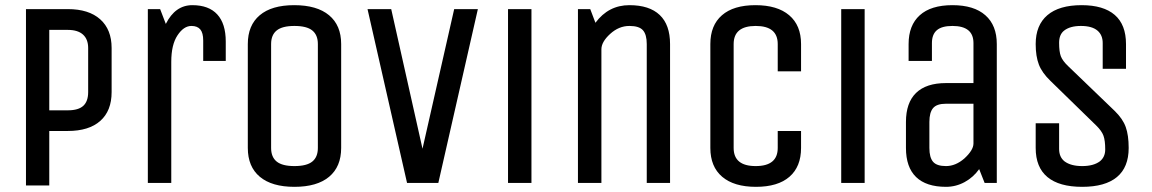

<svg xmlns="http://www.w3.org/2000/svg" viewBox="-20 -705 4439 740"><path d="M319.8 -350.1V-520Q319.8 -553.7 299.8 -571.8Q279.8 -589.8 241.2 -589.8H169.9V-279.8H241.2Q282.2 -279.8 301 -297.1Q319.8 -314.5 319.8 -350.1ZM241.2 -200.2H169.9V9.8H80.1V-669.9H241.2Q322.3 -669.9 366.2 -630.6Q410.2 -591.3 410.2 -520V-350.1Q410.2 -277.8 366.5 -239Q322.8 -200.2 241.2 -200.2Z M850.1 -470.2H763.2V-548.8Q763.2 -578.1 752 -591.6Q740.7 -605 717.8 -605Q688 -605 664.1 -568.8Q640.1 -532.7 640.1 -466.8V0H549.8V-669.9H597.2L619.1 -612.8Q655.3 -685.1 721.2 -685.1Q784.7 -685.1 817.4 -649.4Q850.1 -613.8 850.1 -544.9Z M1205.1 -134.8V-535.2Q1205.1 -570.3 1183.6 -587.6Q1162.1 -605 1114.7 -605Q1067.9 -605 1046.4 -587.6Q1024.9 -570.3 1024.9 -535.2V-134.8Q1024.9 -99.6 1046.4 -82.3Q1067.9 -64.9 1114.7 -64.9Q1162.1 -64.9 1183.6 -82.3Q1205.1 -99.6 1205.1 -134.8ZM1114.7 15.1Q1027.8 15.1 981.4 -23.7Q935.1 -62.5 935.1 -134.8V-535.2Q935.1 -607.4 981 -646.2Q1026.9 -685.1 1113.8 -685.1Q1201.7 -685.1 1248.3 -646.2Q1294.9 -607.4 1294.9 -535.2V-134.8Q1294.9 -62.5 1248.5 -23.7Q1202.1 15.1 1114.7 15.1Z M1821.8 -669.9 1669.4 0H1548.8L1396.5 -669.9H1487.8L1608.4 -131.8L1730.5 -669.9Z M2028.3 0H1938V-669.9H2028.3Z M2562.5 0H2472.7V-535.2Q2472.7 -571.8 2458 -588.4Q2443.4 -605 2405.8 -605Q2365.2 -605 2331.5 -574.2Q2297.9 -543.5 2297.9 -515.1V0H2207.5V-669.9H2254.9L2274.9 -617.2Q2325.2 -685.1 2405.8 -685.1Q2482.9 -685.1 2522.7 -647.2Q2562.5 -609.4 2562.5 -535.2Z M2717.8 -134.8V-535.2Q2717.8 -607.4 2762.5 -646.2Q2807.1 -685.1 2891.6 -685.1Q2976.1 -685.1 3021.7 -646.2Q3067.4 -607.4 3067.4 -535.2V-430.2H2977.5V-535.2Q2977.5 -605 2892.6 -605Q2807.6 -605 2807.6 -535.2V-134.8Q2807.6 -64.9 2892.6 -64.9Q2977.5 -64.9 2977.5 -134.8V-200.2H3067.4V-134.8Q3067.4 -62.5 3022.7 -23.7Q2978 15.1 2893.6 15.1Q2809.1 15.1 2763.4 -23.7Q2717.8 -62.5 2717.8 -134.8Z M3312.5 0H3222.2V-669.9H3312.5Z M3731.9 -151.9V-305.2H3626Q3590.3 -305.2 3576.2 -288.3Q3562 -271.5 3562 -234.9V-134.8Q3562 -98.1 3576.2 -81.5Q3590.3 -64.9 3626 -64.9Q3663.1 -64.9 3696.8 -94.2Q3731.9 -126.5 3731.9 -151.9ZM3821.8 0H3774.9L3753.9 -53.2Q3731.4 -21.5 3697.8 -3.2Q3664.1 15.1 3626 15.1Q3549.8 15.1 3510.7 -22.7Q3471.7 -60.5 3471.7 -134.8V-234.9Q3471.7 -309.1 3510.7 -346.9Q3549.8 -384.8 3626 -384.8H3731.9V-539.1Q3731.9 -605 3650.9 -605Q3609.9 -605 3590.8 -588.6Q3571.8 -572.3 3571.8 -539.1V-470.2H3481.9V-535.2Q3481.9 -607.4 3524.9 -646.2Q3567.9 -685.1 3650.9 -685.1Q3733.9 -685.1 3777.8 -646.2Q3821.8 -607.4 3821.8 -535.2Z M3971.7 -134.8V-230H4062V-130.9Q4062 -99.6 4083 -83Q4107.4 -64.9 4150.9 -64.9Q4194.3 -64.9 4218.8 -83Q4239.7 -99.6 4239.7 -128.9Q4239.7 -163.6 4232.9 -182.1Q4226.1 -200.7 4205.1 -221.2L4028.8 -393.1Q3996.6 -423.8 3984.1 -455.8Q3971.7 -487.8 3971.7 -535.2Q3971.7 -607.9 4016.8 -646.5Q4062 -685.1 4148.9 -685.1Q4232.9 -685.1 4276.4 -647.5Q4319.8 -609.9 4319.8 -535.2V-439.9H4230V-539.1Q4230 -569.8 4210 -586.9Q4189 -605 4146 -605Q4104 -605 4081.1 -586.9Q4062 -571.8 4062 -540Q4062 -505.9 4068.6 -488.3Q4075.2 -470.7 4096.7 -450.2L4275.9 -277.8Q4307.6 -247.1 4318.8 -215.3Q4330.1 -183.6 4330.1 -134.8Q4330.1 -60.1 4284.7 -22.5Q4239.3 15.1 4150.9 15.1Q4062.5 15.1 4017.1 -22.5Q3971.7 -60.1 3971.7 -134.8Z"/></svg>

Font: Unica One
Style: Bold
Weight: 400
Designer: Eduardo Rodriguez Tunni
Foundry: Eduardo Rodriguez Tunni
Version: Version 1.001